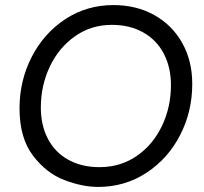

<svg xmlns="http://www.w3.org/2000/svg" viewBox="-20 -729 804 757"><path d="M57 -302Q57 -411 105 -504.5Q153 -598 237.5 -653.5Q322 -709 427 -709Q518 -709 588.5 -669.5Q659 -630 698.5 -559.5Q738 -489 738 -398Q738 -289 690 -196Q642 -103 557 -47.5Q472 8 367 8Q305 8 234 -19Q163 -46 110 -115.5Q57 -185 57 -302ZM654 -393Q654 -463 626 -517Q598 -571 545 -601Q492 -631 421 -631Q339 -631 275 -585.5Q211 -540 176 -465.5Q141 -391 141 -305Q141 -235 169 -181.5Q197 -128 249.5 -99Q302 -70 372 -70Q455 -70 519 -114Q583 -158 618.5 -232.5Q654 -307 654 -393Z"/></svg>

Font: Fixel Italic Variable 20240409 Display Thin
Style: Italic
Weight: 100
Italic angle: -10°
Designer: AlfaBravo + MacPaw
Foundry: Kyrylo Tkachov, Marchela Mozhyna, Serhii Makarenko, Maria Weinstein, Zakhar Kryvoshyya
Version: Version 1.211;Glyphs 3.2 (3225)